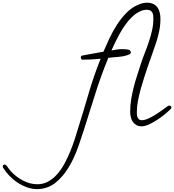

<svg xmlns="http://www.w3.org/2000/svg" viewBox="-520 -834 1254 1382"><path d="M713.9 -60.5Q713.9 -52.7 706.1 -46.9Q689.5 -30.3 663.6 -9.3Q637.7 11.7 608.9 30.3Q580.1 48.8 551.3 62Q522.5 75.2 499 75.2Q476.6 75.2 460.9 65.9Q445.3 56.6 435.5 42Q425.8 27.3 421.4 8.3Q417 -10.7 417 -30.3Q417 -75.2 424.3 -119.6Q431.6 -164.1 442.9 -208Q454.1 -252 468.3 -294.9Q482.4 -337.9 496.1 -380.9Q508.8 -418.9 524.4 -458.5Q540 -498 553.2 -538.1Q566.4 -578.1 575.2 -618.7Q584 -659.2 584 -700.2Q584 -712.9 582.5 -724.1Q581.1 -735.4 576.2 -744.1Q571.3 -752.9 562 -758.3Q552.7 -763.7 538.1 -763.7Q507.8 -763.7 480 -748.5Q452.1 -733.4 427.2 -709Q402.3 -684.6 380.4 -653.3Q358.4 -622.1 340.3 -589.4Q322.3 -556.6 307.6 -525.9Q293 -495.1 282.2 -470.7Q301.8 -474.6 321.3 -477.5Q340.8 -480.5 360.4 -480.5Q370.1 -480.5 387.2 -479Q404.3 -477.5 413.1 -473.6Q416 -471.7 418.9 -465.8Q421.9 -460 421.9 -456.1Q421.9 -453.1 419.9 -449.7Q418 -446.3 415 -444.3Q380.9 -428.7 338.4 -425.3Q295.9 -421.9 259.8 -418Q206.1 -288.1 165 -156.2Q124 -24.4 81.1 109.4Q64.5 159.2 47.4 210Q30.3 260.7 7.3 309.1Q-15.6 357.4 -45.9 400.9Q-76.2 444.3 -118.2 479.5Q-146.5 502.9 -181.2 515.1Q-215.8 527.3 -252.9 527.3Q-289.1 527.3 -324.7 514.6Q-360.4 502 -392.6 481Q-424.8 460 -451.7 432.1Q-478.5 404.3 -497.1 374Q-500 370.1 -500 364.3Q-500 350.6 -486.3 350.6Q-478.5 350.6 -471.7 359.4Q-463.9 370.1 -456.5 380.4Q-449.2 390.6 -440.4 400.4Q-405.3 438.5 -355 465.3Q-304.7 492.2 -251 492.2Q-208 492.2 -172.4 472.2Q-136.7 452.1 -107.9 419.4Q-79.1 386.7 -56.2 344.2Q-33.2 301.8 -15.1 257.8Q2.9 213.9 16.6 171.9Q30.3 129.9 40 96.7Q80.1 -31.2 117.2 -158.7Q154.3 -286.1 204.1 -411.1Q170.9 -408.2 138.2 -406.2Q105.5 -404.3 72.3 -404.3Q68.4 -404.3 64.9 -410.6Q61.5 -417 61.5 -420.9Q61.5 -429.7 70.3 -433.6Q80.1 -435.5 90.3 -437.5Q100.6 -439.5 111.3 -441.4Q139.6 -446.3 168 -451.7Q196.3 -457 224.6 -461.9Q243.2 -505.9 267.6 -557.6Q292 -609.4 323.2 -657.7Q354.5 -706.1 393.1 -744.6Q431.6 -783.2 479.5 -801.8Q509.8 -814.5 538.1 -814.5Q565.4 -814.5 584 -805.2Q602.5 -795.9 613.8 -779.8Q625 -763.7 629.9 -742.7Q634.8 -721.7 634.8 -698.2Q634.8 -653.3 626 -610.8Q617.2 -568.4 604 -527.3Q590.8 -486.3 575.7 -445.8Q560.5 -405.3 546.9 -364.3Q534.2 -326.2 520 -283.2Q505.9 -240.2 493.7 -196.3Q481.4 -152.3 473.1 -108.4Q464.8 -64.5 464.8 -25.4Q464.8 -16.6 465.8 -6.8Q466.8 2.9 470.7 11.7Q474.6 20.5 481.4 25.9Q488.3 31.2 500 31.2Q520.5 31.2 545.9 20Q571.3 8.8 597.2 -7.3Q623 -23.4 647 -41Q670.9 -58.6 687.5 -70.3Q695.3 -74.2 699.2 -74.2Q705.1 -74.2 709.5 -70.3Q713.9 -66.4 713.9 -60.5Z"/></svg>

Font: Calligraffiti
Style: Regular
Weight: 400
Designer: Dathan Boardman
Foundry: Open Window
Version: Version 1.000